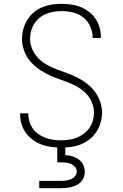

<svg xmlns="http://www.w3.org/2000/svg" viewBox="-20 -763 640 1003"><path d="M299 8Q273 8 247 4.5Q221 1 197 -8Q173 -17 151.5 -32.5Q130 -48 115 -69Q100 -90 92.5 -115.5Q85 -141 85 -166Q85 -168 85 -169Q85 -170 85 -171H128Q128 -170 128 -169Q128 -168 128 -167Q128 -147 134 -127Q140 -107 152 -90.5Q164 -74 181.5 -62Q199 -50 218 -43Q237 -36 257.5 -33Q278 -30 299 -30Q320 -30 341 -33Q362 -36 381.5 -44Q401 -52 418 -64.5Q435 -77 447 -94.5Q459 -112 465 -132.5Q471 -153 471 -174Q471 -203 459 -230.5Q447 -258 426 -278Q405 -298 379.5 -312Q354 -326 326.5 -336Q299 -346 272 -356Q245 -366 219.5 -379.5Q194 -393 171 -411Q148 -429 130.5 -452.5Q113 -476 104 -504Q95 -532 95 -561Q95 -587 102 -612Q109 -637 122.5 -659Q136 -681 156 -698Q176 -715 200 -725Q224 -735 249.5 -739Q275 -743 301 -743Q326 -743 351.5 -739.5Q377 -736 400.5 -726.5Q424 -717 444.5 -701.5Q465 -686 479 -665Q493 -644 500 -619.5Q507 -595 507 -569Q507 -568 507 -567Q507 -566 507 -565H464Q464 -566 464 -566.5Q464 -567 464 -568Q464 -598 451 -626Q438 -654 414.5 -672.5Q391 -691 361 -698Q331 -705 301 -705Q270 -705 240 -697Q210 -689 186 -669.5Q162 -650 149.5 -621Q137 -592 137 -561Q137 -532 149 -505Q161 -478 181.5 -457.5Q202 -437 228 -423Q254 -409 281 -399Q308 -389 335.5 -379Q363 -369 388.5 -355.5Q414 -342 437 -324Q460 -306 477 -282.5Q494 -259 503.5 -231Q513 -203 513 -174Q513 -148 505.5 -122Q498 -96 483.5 -74Q469 -52 448 -35.5Q427 -19 402.5 -9Q378 1 351.5 4.5Q325 8 299 8ZM185 220V182H300Q313 182 326 180Q339 178 351 173Q363 168 372 157Q381 146 381 133Q381 120 372 109.5Q363 99 351 93.5Q339 88 326 86.5Q313 85 300 85H279V0H321V47Q340 48 358 53.5Q376 59 391 69.5Q406 80 414.5 97.5Q423 115 423 133Q423 147 418.5 161Q414 175 404.5 185.5Q395 196 382.5 202.5Q370 209 356 213Q342 217 328 218.5Q314 220 300 220Z"/></svg>

Font: Iosevka SS04 XLt Ex
Style: Regular
Weight: 200
Width: 7
Monospace: yes
Designer: Belleve Invis
Foundry: Belleve Invis
Version: Version 19.0.0; ttfautohint (v1.8.4)